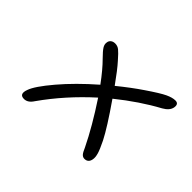

<svg xmlns="http://www.w3.org/2000/svg" viewBox="-103 -770 905 905"><g transform="rotate(45 350.0 -317.0)"><path d="M119.1 -66.9Q85 -66.9 100.1 -107.9Q112.3 -144 174.8 -217.8Q237.3 -291.5 326.2 -369.1Q283.7 -427.2 246.1 -464.8Q222.2 -488.8 212.9 -503.4Q203.6 -518.1 207 -533.2Q208.5 -543 216.8 -549.6Q225.1 -556.2 238.8 -556.2Q254.4 -556.2 266.8 -546.4Q279.3 -536.6 305.2 -506.8Q333 -476.1 377.9 -413.1Q438.5 -462.4 491.2 -498Q554.2 -541 581.8 -554Q609.4 -566.9 628.9 -566.9Q652.3 -566.9 647.9 -540Q643.6 -514.6 610.8 -496.1Q513.2 -443.4 413.1 -362.8Q492.2 -249 521 -191.9Q541 -151.4 546.9 -130.4Q552.7 -109.4 549.8 -95.2Q544.9 -68.8 520 -68.8Q509.3 -68.8 501.5 -77.1Q493.7 -85.4 483.9 -108.9Q438.5 -202.6 361.8 -318.8Q247.1 -215.3 163.1 -96.2Q144.5 -66.9 119.1 -66.9Z"/></g></svg>

Font: Shantell Sans Irregular
Style: Italic
Weight: 300
Italic angle: -11.31°
Designer: Stephen Nixon, Anya Danilova, Shantell Martin
Foundry: Arrow Type
Version: Version 1.006;[9816181b4]